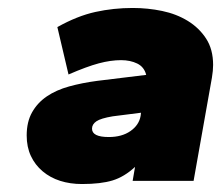

<svg xmlns="http://www.w3.org/2000/svg" viewBox="-20 -694 555 482"><path d="M186 -232Q156 -232 131 -240Q106 -248 87 -264Q68 -280 57.5 -302.5Q47 -325 47 -354Q47 -388 60.5 -412Q74 -436 97.5 -452Q121 -468 153.5 -477Q186 -486 224 -491L347 -506Q342 -526 324.5 -534.5Q307 -543 284 -543Q258 -543 228 -535Q198 -527 152 -507L124 -626Q174 -654 219.5 -664Q265 -674 313 -674Q351 -674 387 -666.5Q423 -659 451.5 -641.5Q480 -624 497.5 -597Q515 -570 515 -531Q515 -517 512 -499L466 -240H313L319 -275Q292 -250 262.5 -241Q233 -232 186 -232ZM253 -350Q286 -350 307.5 -365Q329 -380 333 -403L334 -411L263 -402Q233 -397 222 -389.5Q211 -382 211 -371Q211 -350 253 -350Z"/></svg>

Font: Celebes Black
Style: Italic
Weight: 900
Italic angle: -10°
Designer: Anugrah Pasau
Foundry: Lafontype
Version: Version 1.000; ttfautohint (v1.8.4)